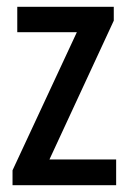

<svg xmlns="http://www.w3.org/2000/svg" viewBox="-20 -547 384 567"><path d="M17 0V-44L207 -452H31V-527H316V-486L126 -76H323V0Z"/></svg>

Font: Archivo ExtraCondensed Medium
Style: Regular
Weight: 500
Width: 2
Designer: Hector Gatti
Foundry: Omnibus-Type
Version: Version 2.001